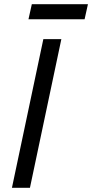

<svg xmlns="http://www.w3.org/2000/svg" viewBox="-20 -897 440 917"><path d="M37 0 187 -710H273L123 0ZM116 -805 132 -877H400L384 -805Z"/></svg>

Font: Geist Regular
Style: Italic
Weight: 400
Italic angle: -12°
Designer: Basement.studio, Andrés Briganti, Mateo Zaragoza
Foundry: Basement.studio, Vercel, Andrés Briganti, Guido Ferreyra, Mateo Zaragoza
Version: Version 1.500; ttfautohint (v1.8.4.7-5d5b)